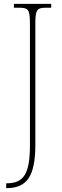

<svg xmlns="http://www.w3.org/2000/svg" viewBox="-20 -734 323 994"><path d="M12 240H15C115 239 163 185 163 15V-606C163 -683 169 -694 219 -694H245V-714H52V-694H79C129 -694 135 -683 135 -606V16C135 161 106 215 15 215H12Z"/></svg>

Font: Noto Serif Hebrew Condensed Thin
Style: Regular
Weight: 100
Width: 3
Designer: Monotype Design Team
Foundry: Monotype Imaging Inc.
Version: Version 2.004